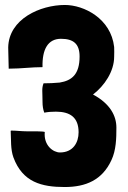

<svg xmlns="http://www.w3.org/2000/svg" viewBox="-20 -744 513 772"><path d="M354 -364C400 -399 439 -457 439 -516C439 -529 440 -542 439 -555C426 -670 317 -724 241 -724C142 -724 15 -668 13 -553C13 -525 15 -496 15 -468H20C64 -468 107 -474 151 -474C149 -546 173 -588 225 -588C275 -588 300 -568 300 -517C300 -445 269 -420 220 -412C202 -410 174 -409 155 -409C151 -398 150 -390 150 -379C150 -368 151 -355 151 -333C151 -319 153 -304 158 -291C173 -294 189 -295 205 -295C262 -295 296 -272 296 -212C296 -171 274 -131 221 -131C194 -131 155 -159 160 -213C159 -217 97 -216 88 -216C67 -216 45 -219 24 -219L23 -217C25 -182 22 -144 34 -111C71 -11 148 8 240 8C325 8 391 -20 428 -100C447 -140 448 -188 448 -231C448 -278 423 -327 354 -364Z"/></svg>

Font: HEYCLAY
Style: Regular
Weight: 400
Designer: Marcelo Magalhaes
Foundry: Marcelo Magalhães
Version: Version 1.300;hotconv 1.0.109;makeotfexe 2.5.65596